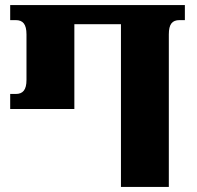

<svg xmlns="http://www.w3.org/2000/svg" viewBox="-20 -734 772 754"><path d="M455 0H643V-599C643 -639 656 -655 685 -655H706V-714H20V-655H42C70 -655 84 -639 84 -599V-420C84 -381 70 -365 42 -365H20V-306H272V-639H455Z"/></svg>

Font: Noto Serif Georgian SemiCondensed Black
Style: Regular
Weight: 900
Width: 4
Designer: Monotype Design Team, Akaki Razmadze
Foundry: Google LLC
Version: Version 2.003